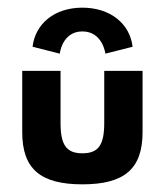

<svg xmlns="http://www.w3.org/2000/svg" viewBox="-20 -473 430 501"><path d="M136 -333C136 -333 142 -391 195 -391C248 -391 255 -333 255 -333L326 -351C319 -411 268 -453 195 -453C122 -453 72 -411 65 -351ZM138 -288H38V-128C38 -31 87 8 195 8C303 8 352 -31 352 -128V-288H252V-152C252 -95 237 -73 195 -73C153 -73 138 -95 138 -152Z"/></svg>

Font: Hussar Tani
Style: Bold
Weight: 700
Foundry: Cannot Into Space Fonts
Version: Version 0.92